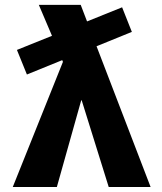

<svg xmlns="http://www.w3.org/2000/svg" viewBox="-20 -750 649 770"><path d="M31.2 0 232.4 -502 229.5 -508.8 87.9 -451.2 47.9 -549.8 188.5 -606.4 135.7 -730.5H303.7L329.1 -664.1L469.7 -720.7L508.8 -622.1L367.2 -564.5L584 0H416L307.6 -347.7H305.7L208 0Z"/></svg>

Font: GenEi M Gothic v2 Heavy
Style: Regular
Weight: 800
Version: Version 2.0